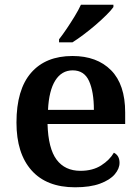

<svg xmlns="http://www.w3.org/2000/svg" viewBox="-20 -786 597 816"><path d="M299 10Q178 10 114 -62Q50 -134 50 -265Q50 -405 112 -476.5Q174 -548 288 -548Q392 -548 452 -487.5Q512 -427 512 -308V-259H182Q185 -155 220.5 -107.5Q256 -60 322 -60Q374 -60 410 -83Q446 -106 464 -137Q488 -125 488 -94Q488 -69 467.5 -45Q447 -21 405 -5.5Q363 10 299 10ZM379 -319Q379 -396 358.5 -441.5Q338 -487 289 -487Q242 -487 215 -444Q188 -401 184 -319ZM231 -619Q246 -638 263.5 -664Q281 -690 297.5 -717Q314 -744 324 -766H462V-756Q453 -743 433 -723Q413 -703 387.5 -681Q362 -659 336 -639.5Q310 -620 288 -606H231Z"/></svg>

Font: Noto Serif NP Hmong SemiBold
Style: Regular
Weight: 600
Designer: Dalton Maag Ltd
Foundry: Dalton Maag Ltd
Version: Version 1.001; ttfautohint (v1.8.4.7-5d5b)